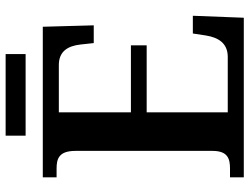

<svg xmlns="http://www.w3.org/2000/svg" viewBox="-122 -764 886 682"><g transform="rotate(-90 321.0 -423.0)"><path d="M180 -775H470V-846H180ZM32 0H599L606 -181H543L536 -135C529 -91 509 -57 460 -57H263V-345H501V-401H263V-657H431C479 -657 499 -626 504 -579L509 -533H572L567 -714H32V-665H63C98 -665 126 -657 126 -598V-111C126 -56 97 -49 63 -49H32Z"/></g></svg>

Font: Noto Serif Semi
Style: Regular
Weight: 600
Designer: Monotype Design Team
Foundry: Monotype Imaging Inc.
Version: Version 1.002